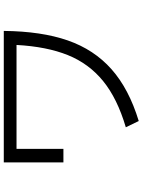

<svg xmlns="http://www.w3.org/2000/svg" viewBox="114 -872 771 1040"><g transform="rotate(-90 500.0 -352.5)"><path d="M140 -718H852Q850 -514 800.5 -371.5Q751 -229 644.5 -134.5Q538 -40 364 13L330 -57Q486 -103 580.5 -180Q675 -257 721 -371Q767 -485 776 -649H213V-395H140Z"/></g></svg>

Font: IBM Plex Sans JP
Style: Regular
Weight: 400
Designer: Mike Abbink; Paul van der Laan; Pieter van Rosmalen; Wujin Sim; Yejin Wi; Jinhee Kim; Boomi Park; Yona Kim; Kichan Ma
Foundry: Sandoll Inc.
Version: Version 1.001